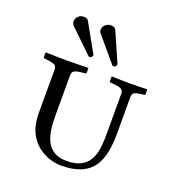

<svg xmlns="http://www.w3.org/2000/svg" viewBox="-128 -785 814 896"><g transform="rotate(20 279.5 -337.5)"><path d="M114 -671C105 -664 100 -653 100 -643C100 -637 102 -630 107 -624L221 -514C223 -512 225 -511 228 -511C230 -511 233 -513 236 -515C239 -517 241 -521 241 -525C241 -526 241 -528 240 -529L162 -668C157 -677 150 -679 138 -679C129 -679 122 -677 114 -671ZM249 -678C239 -673 232 -661 232 -649C232 -644 233 -638 238 -633L340 -512C342 -510 344 -509 347 -509C350 -509 352 -510 355 -511C358 -514 361 -518 361 -522V-525L297 -671C293 -680 286 -684 274 -685H270C263 -685 256 -683 249 -678ZM275 10C436 10 470 -85 470 -224V-400C470 -420 478 -427 509 -431L526 -433C530 -433 532 -435 532 -438V-460L530 -462C530 -462 475 -460 447 -460C417 -460 357 -462 357 -462L355 -460V-438C355 -435 358 -433 362 -433L382 -431C412 -428 425 -422 425 -400V-211C425 -125 424 -19 292 -19C185 -19 171 -109 171 -202V-400C171 -420 182 -428 214 -431L234 -433C238 -433 240 -435 240 -438V-460L238 -462C238 -462 163 -460 135 -460C104 -460 29 -462 29 -462L27 -460V-438C27 -435 30 -433 33 -433L51 -431C83 -427 94 -422 94 -400V-181C94 -36 206 10 275 10Z"/></g></svg>

Font: Linux Libertine O C
Style: Regular
Weight: 400
Designer: Philipp H. Poll
Foundry: Philipp H. Poll
Version: Version 4.0.3